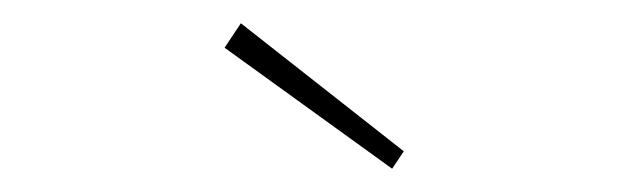

<svg xmlns="http://www.w3.org/2000/svg" viewBox="-20 -756 540 165"><path d="M317 -611 173 -715 187 -736 327 -626Z"/></svg>

Font: Lexend Zetta Thin
Style: Regular
Weight: 250
Version: Version 1.007